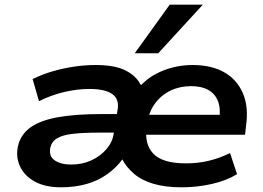

<svg xmlns="http://www.w3.org/2000/svg" viewBox="-20 -788 1121 818"><path d="M240 10Q173 10 129 -14Q85 -38 66 -77.5Q47 -117 56 -163Q67 -214 109 -244.5Q151 -275 226 -288.5Q301 -302 410 -302H504L493 -223H404Q336 -223 291.5 -218Q247 -213 223.5 -199Q200 -185 194 -157Q188 -122 213.5 -104.5Q239 -87 283 -87Q330 -87 368.5 -104.5Q407 -122 433 -152Q459 -182 464 -217L481 -320Q489 -366 458 -387.5Q427 -409 362 -409Q310 -409 255.5 -396.5Q201 -384 146 -357L119 -451Q159 -471 203.5 -484Q248 -497 294.5 -504Q341 -511 387 -511Q470 -511 515.5 -487.5Q561 -464 579 -427H583Q620 -466 678 -488.5Q736 -511 801 -511Q880 -511 934.5 -480.5Q989 -450 1014.5 -391.5Q1040 -333 1028 -250L1024 -214H574L587 -299H937L914 -277Q921 -324 909 -356Q897 -388 868 -404.5Q839 -421 794 -421Q746 -421 706.5 -402Q667 -383 641 -348Q615 -313 607 -263L605 -249Q594 -174 633.5 -133Q673 -92 772 -92Q825 -92 871.5 -103.5Q918 -115 960 -136L990 -46Q944 -18 881.5 -4Q819 10 753 10Q684 10 633.5 -5Q583 -20 550.5 -48Q518 -76 500 -111H503Q476 -74 437 -46Q398 -18 348.5 -4Q299 10 240 10ZM554 -561 703 -768H844L654 -561Z"/></svg>

Font: Nunito Sans 7pt SemiExpanded
Style: Bold Italic
Weight: 700
Width: 6
Italic angle: -9°
Designer: Vernon Adams
Foundry: Vernon Adams
Version: Version 3.101;gftools[0.9.27]